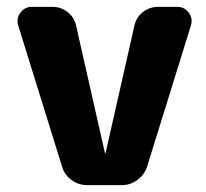

<svg xmlns="http://www.w3.org/2000/svg" viewBox="-20 -540 600 560"><path d="M161 -54 33 -466Q27 -486 39.5 -503Q52 -520 73 -520H133Q158 -520 177.5 -504.5Q197 -489 202 -465L286 -94Q286 -93 287 -93Q288 -93 288 -94L372 -465Q377 -489 396.5 -504.5Q416 -520 441 -520H497Q518 -520 530.5 -503Q543 -486 537 -466L409 -54Q401 -30 380.5 -15Q360 0 335 0H235Q209 0 188.5 -15Q168 -30 161 -54Z"/></svg>

Font: Rounded Mplus 1c ExtraBold
Style: Regular
Weight: 800
Version: Version 1.059.20150529